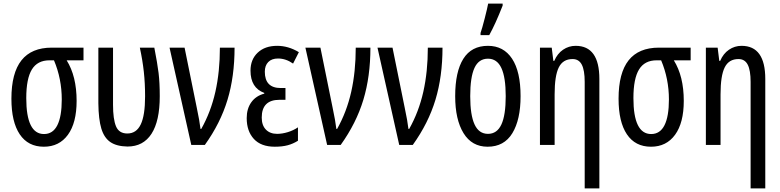

<svg xmlns="http://www.w3.org/2000/svg" viewBox="-20 -800 4308 1060"><path d="M222 10Q135 10 89 -58.5Q43 -127 43 -255Q43 -397 98.5 -467Q154 -537 266 -537H441V-467H348Q403 -379 403 -243Q403 -122 355 -56Q307 10 222 10ZM223 -60Q272 -60 296.5 -108.5Q321 -157 321 -251Q321 -365 278 -467H253Q187 -467 156 -416.5Q125 -366 125 -258Q125 -60 223 -60Z M523 -230V-537H604V-222Q604 -142 620.5 -102.5Q637 -63 683 -63Q733 -63 757 -113Q781 -163 781 -268Q781 -340 774 -404Q767 -468 752 -537H832Q849 -450 855.5 -397Q862 -344 862 -269Q862 -132 816.5 -61.5Q771 9 684 9Q624 8 589.5 -15.5Q555 -39 539.5 -90Q524 -141 523 -230Z M999 -537 1066 -207Q1082 -132 1087 -88H1091Q1144 -182 1169 -293Q1194 -404 1194 -537H1275Q1275 -378 1236 -249Q1197 -120 1111 0H1036L916 -537Z M1556 -249H1523Q1425 -249 1425 -151Q1425 -108 1448 -84.5Q1471 -61 1510 -61Q1538 -61 1569 -70.5Q1600 -80 1625 -97V-23Q1598 -6 1568 2Q1538 10 1497 10Q1421 10 1381.5 -33Q1342 -76 1342 -148Q1342 -200 1367.5 -235.5Q1393 -271 1439 -283V-287Q1363 -315 1363 -410Q1363 -472 1403 -509.5Q1443 -547 1510 -547Q1572 -547 1630 -512L1598 -449Q1558 -477 1515 -477Q1480 -477 1461 -457.5Q1442 -438 1442 -404Q1442 -314 1530 -314H1556Z M1749 -537 1816 -207Q1832 -132 1837 -88H1841Q1894 -182 1919 -293Q1944 -404 1944 -537H2025Q2025 -378 1986 -249Q1947 -120 1861 0H1786L1666 -537Z M2147 -537 2214 -207Q2230 -132 2235 -88H2239Q2292 -182 2317 -293Q2342 -404 2342 -537H2423Q2423 -378 2384 -249Q2345 -120 2259 0H2184L2064 -537Z M2672 10Q2585 10 2539 -65Q2493 -140 2493 -269Q2493 -404 2538 -475.5Q2583 -547 2674 -547Q2760 -547 2807 -476Q2854 -405 2854 -269Q2854 -139 2808.5 -64.5Q2763 10 2672 10ZM2674 -61Q2724 -61 2748 -112.5Q2772 -164 2772 -269Q2772 -373 2748 -424.5Q2724 -476 2674 -476Q2623 -476 2599.5 -425Q2576 -374 2576 -269Q2576 -165 2600 -113Q2624 -61 2674 -61ZM2633 -618Q2641 -640 2656 -698.5Q2671 -757 2675 -780H2755V-769Q2715 -667 2681 -606H2633Z M3289 -364V240H3208V-348Q3208 -412 3192 -443Q3176 -474 3141 -474Q3088 -474 3065 -428Q3042 -382 3042 -279V0H2961V-537H3026L3035 -464H3040Q3057 -504 3088.5 -525.5Q3120 -547 3158 -547Q3289 -547 3289 -364Z M3574 10Q3487 10 3441 -58.5Q3395 -127 3395 -255Q3395 -397 3450.5 -467Q3506 -537 3618 -537H3793V-467H3700Q3755 -379 3755 -243Q3755 -122 3707 -56Q3659 10 3574 10ZM3575 -60Q3624 -60 3648.5 -108.5Q3673 -157 3673 -251Q3673 -365 3630 -467H3605Q3539 -467 3508 -416.5Q3477 -366 3477 -258Q3477 -60 3575 -60Z M4205 -364V240H4124V-348Q4124 -412 4108 -443Q4092 -474 4057 -474Q4004 -474 3981 -428Q3958 -382 3958 -279V0H3877V-537H3942L3951 -464H3956Q3973 -504 4004.5 -525.5Q4036 -547 4074 -547Q4205 -547 4205 -364Z"/></svg>

Font: Noto Sans UI Cond
Style: Regular
Weight: 400
Width: 3
Designer: Monotype Design Team
Foundry: Monotype Imaging Inc.
Version: Version 1.001